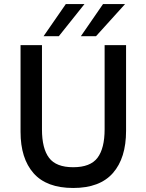

<svg xmlns="http://www.w3.org/2000/svg" viewBox="-20 -911 717 940"><path d="M193.4 -733.9 302.2 -891.1H393.6L268.1 -733.9ZM376 -733.9 484.4 -891.1H592.3L450.2 -733.9ZM80.6 -265.6V-689.9H185.5V-277.3Q185.5 -184.1 220.2 -138.2Q254.9 -92.3 338.4 -92.3Q422.4 -92.3 457.3 -138.4Q492.2 -184.6 492.2 -278.3V-689.9H597.2V-270.5Q597.2 -137.2 533 -64Q468.8 9.3 338.4 9.3Q208 9.3 144.3 -63Q80.6 -135.3 80.6 -265.6Z"/></svg>

Font: HK Grotesk SemiBold Legacy
Style: Regular
Weight: 600
Designer: Alfredo Marco Pradil
Foundry: Hanken Design Co.
Version: Version 2.022;PS 002.022;hotconv 1.0.88;makeotf.lib2.5.64775